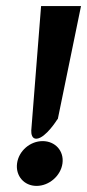

<svg xmlns="http://www.w3.org/2000/svg" viewBox="-20 -610 286 630"><path d="M100 0C141 0 179.5 -33 185 -74C190.5 -115 160.9 -147 119.9 -147C78.9 -147 41.5 -115 36 -74C30.5 -33 59 0 100 0ZM114.8 -590 82.6 -182C82.1 -171 84.7 -153 101 -155C130.4 -158 167.3 -217 167.3 -217L169.8 -220L245.8 -590Z"/></svg>

Font: Charger
Style: ExBdIt
Weight: 400
Designer: Jasper
Foundry: Cannot Into Space Fonts
Version: Version 0.99